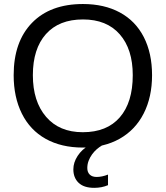

<svg xmlns="http://www.w3.org/2000/svg" viewBox="-20 -718 818 947"><path d="M730 -347.2C730 -419.4 716.4 -482.1 689.2 -535.2C662 -588.2 622.7 -628.7 571.3 -656.5C519.9 -684.3 459.1 -698.2 389.2 -698.2C281.7 -698.2 197.9 -667.2 137.7 -605.2C77.5 -543.2 47.4 -457.2 47.4 -347.2C47.4 -274.9 60.9 -211.7 87.9 -157.5C114.9 -103.3 154.1 -61.8 205.3 -33.2C256.6 -4.6 317.5 9.8 388.2 9.8C458.2 9.8 518.9 -4.7 570.3 -33.7C621.7 -62.7 661.2 -104.2 688.7 -158.2C716.2 -212.2 730 -275.2 730 -347.2ZM634.8 -347.2C634.8 -257.6 613.5 -188.4 571 -139.4C528.6 -90.4 467.6 -65.9 388.2 -65.9C311 -65.9 250.7 -91.2 207.3 -141.8C163.8 -192.5 142.1 -260.9 142.1 -347.2C142.1 -434.1 163.6 -501.6 206.5 -549.8C249.5 -598 310.4 -622.1 389.2 -622.1C467.3 -622.1 527.8 -597.7 570.6 -548.8C613.4 -500 634.8 -432.8 634.8 -347.2ZM512.7 195.3V143.1C492.8 150.9 474.1 154.8 456.5 154.8C441.9 154.8 430.6 150.9 422.6 143.1C414.6 135.3 410.6 124.5 410.6 110.8C410.6 98.1 412.8 86.1 417.2 74.7C421.6 63.3 427.3 52.8 434.3 43.2C441.3 33.6 449.1 25.1 457.5 17.8C466 10.5 474.3 4.6 482.4 0H417.5C395.3 12.4 377.2 29.3 363 50.8C348.9 72.3 341.8 94.4 341.8 117.2C341.8 144.9 350.4 167 367.7 183.6C384.9 200.2 410.6 208.5 444.8 208.5C469.6 208.5 492.2 204.1 512.7 195.3Z"/></svg>

Font: Arimo
Style: Regular
Weight: 400
Designer: Steve Matteson
Foundry: Monotype Imaging Inc.
Version: Version 1.32